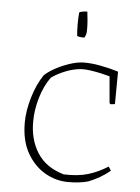

<svg xmlns="http://www.w3.org/2000/svg" viewBox="-50 -694 538 740"><g transform="rotate(5 219.5 -323.5)"><path d="M241 7Q194 7 151.5 -17.5Q109 -42 82 -89.5Q55 -137 55 -207Q55 -252 70.5 -304.5Q86 -357 112 -395Q128 -410 153 -423.5Q178 -437 206 -446.5Q234 -456 258 -457Q288 -458 325.5 -451Q363 -444 395 -434L396 -432L395 -308L378 -306L374 -310L365 -413Q351 -417 330.5 -421.5Q310 -426 289.5 -429Q269 -432 254 -431Q225 -429 194.5 -417Q164 -405 140 -388Q115 -354 101 -306.5Q87 -259 87 -215Q86 -145 119 -93Q152 -41 222 -21Q276 -19 315 -30.5Q354 -42 392 -66L402 -51Q383 -35 362 -23Q341 -11 318 -2Q285 7 241 7ZM227 -557Q225 -577 225 -602Q225 -627 227 -648Q233 -652 245 -653Q251 -654 258 -654Q260 -639 261.5 -621Q263 -603 263 -589Q263 -575 262 -570Q262 -568 259 -560.5Q256 -553 255 -553Q251 -553 242.5 -553.5Q234 -554 227 -557Z"/></g></svg>

Font: Labrada ExtraLight
Style: Regular
Weight: 200
Designer: Mercedes Jáuregui
Foundry: Omnibus-Type Team
Version: Version 1.000; ttfautohint (v1.8.4.7-5d5b)